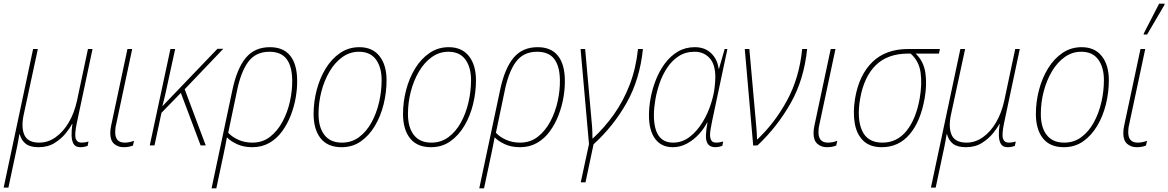

<svg xmlns="http://www.w3.org/2000/svg" viewBox="-46 -795 6389 1050"><path d="M-26 231 135 -527H161L83 -165Q69 -96 88 -55.5Q107 -15 169 -15Q216 -15 257.5 -44Q299 -73 329.5 -124.5Q360 -176 375 -244L435 -527H460L374 -122Q361 -60 368 -37.5Q375 -15 400 -15Q420 -15 438 -21L433 3Q425 6 415 8Q405 10 393 10Q367 10 356.5 -8Q346 -26 345.5 -55Q345 -84 350 -117H348Q337 -95 313 -65.5Q289 -36 252.5 -13Q216 10 165 10Q119 10 95 -8.5Q71 -27 62 -61H60Q57 -43 54 -26.5Q51 -10 48 5L0 231Z M630 10Q599 10 578 -8.5Q557 -27 557 -67Q557 -86 562 -109L651 -527H677L589 -114Q586 -102 585 -91.5Q584 -81 584 -72Q584 -15 636 -15Q648 -15 661 -17.5Q674 -20 687 -25L681 1Q671 5 658.5 7.5Q646 10 630 10Z M773 0 886 -527H912L879 -376Q870 -333 861 -292.5Q852 -252 842 -215H843L1143 -528H1175L964 -307L1079 0H1051L943 -287L837 -178L799 0Z M1225 -303Q1250 -421 1298.5 -479Q1347 -537 1430 -537Q1503 -537 1540.5 -491Q1578 -445 1579 -357Q1580 -313 1571.5 -263Q1563 -213 1544.5 -165Q1526 -117 1497 -77Q1468 -37 1427 -13.5Q1386 10 1334 10Q1286 10 1250.5 -6.5Q1215 -23 1195 -44Q1190 -19 1186 3Q1182 25 1177 47L1137 235H1111ZM1334 -15Q1390 -15 1431 -47Q1472 -79 1499.5 -130.5Q1527 -182 1540 -242Q1553 -302 1552 -357Q1551 -433 1521 -472.5Q1491 -512 1427 -512Q1352 -512 1311 -456Q1270 -400 1249 -293L1202 -69Q1223 -46 1257.5 -30.5Q1292 -15 1334 -15Z M1822 10Q1746 10 1707.5 -38.5Q1669 -87 1669 -172Q1669 -238 1686 -303Q1703 -368 1735.5 -421Q1768 -474 1814.5 -505.5Q1861 -537 1919 -537Q1991 -537 2029.5 -488Q2068 -439 2068 -356Q2068 -290 2052 -225Q2036 -160 2004.5 -107Q1973 -54 1927.5 -22Q1882 10 1822 10ZM1824 -15Q1877 -15 1917.5 -45Q1958 -75 1985.5 -125Q2013 -175 2027 -235.5Q2041 -296 2041 -357Q2041 -427 2010 -469.5Q1979 -512 1917 -512Q1867 -512 1826 -482.5Q1785 -453 1756 -403.5Q1727 -354 1711.5 -294Q1696 -234 1696 -172Q1696 -98 1728.5 -56.5Q1761 -15 1824 -15Z M2311 10Q2235 10 2196.5 -38.5Q2158 -87 2158 -172Q2158 -238 2175 -303Q2192 -368 2224.5 -421Q2257 -474 2303.5 -505.5Q2350 -537 2408 -537Q2480 -537 2518.5 -488Q2557 -439 2557 -356Q2557 -290 2541 -225Q2525 -160 2493.5 -107Q2462 -54 2416.5 -22Q2371 10 2311 10ZM2313 -15Q2366 -15 2406.5 -45Q2447 -75 2474.5 -125Q2502 -175 2516 -235.5Q2530 -296 2530 -357Q2530 -427 2499 -469.5Q2468 -512 2406 -512Q2356 -512 2315 -482.5Q2274 -453 2245 -403.5Q2216 -354 2200.5 -294Q2185 -234 2185 -172Q2185 -98 2217.5 -56.5Q2250 -15 2313 -15Z M2689 -303Q2714 -421 2762.5 -479Q2811 -537 2894 -537Q2967 -537 3004.5 -491Q3042 -445 3043 -357Q3044 -313 3035.5 -263Q3027 -213 3008.5 -165Q2990 -117 2961 -77Q2932 -37 2891 -13.5Q2850 10 2798 10Q2750 10 2714.5 -6.5Q2679 -23 2659 -44Q2654 -19 2650 3Q2646 25 2641 47L2601 235H2575ZM2798 -15Q2854 -15 2895 -47Q2936 -79 2963.5 -130.5Q2991 -182 3004 -242Q3017 -302 3016 -357Q3015 -433 2985 -472.5Q2955 -512 2891 -512Q2816 -512 2775 -456Q2734 -400 2713 -293L2666 -69Q2687 -46 2721.5 -30.5Q2756 -15 2798 -15Z M3130 202 3175 -7 3129 -527H3154L3192 -102Q3193 -87 3193.5 -69.5Q3194 -52 3194 -38H3196Q3259 -96 3311 -169Q3363 -242 3397.5 -331.5Q3432 -421 3443 -527H3470Q3453 -360 3380.5 -232Q3308 -104 3200 -6L3156 202Z M3633 10Q3571 10 3537 -35.5Q3503 -81 3503 -165Q3503 -210 3512.5 -260.5Q3522 -311 3541.5 -360Q3561 -409 3591 -449Q3621 -489 3661.5 -513Q3702 -537 3754 -537Q3809 -537 3843.5 -503.5Q3878 -470 3884 -419H3886L3917 -527H3932L3849 -136Q3845 -114 3841 -93.5Q3837 -73 3837 -58Q3837 -38 3844.5 -26.5Q3852 -15 3872 -15Q3879 -15 3889 -16.5Q3899 -18 3909 -21L3904 3Q3883 10 3867 10Q3837 10 3825 -8Q3813 -26 3814.5 -56.5Q3816 -87 3823 -125H3821Q3805 -93 3777 -62Q3749 -31 3712 -10.5Q3675 10 3633 10ZM3635 -15Q3684 -15 3724.5 -45.5Q3765 -76 3796 -126.5Q3827 -177 3845 -237Q3858 -280 3862 -316.5Q3866 -353 3866 -373Q3866 -444 3834 -478Q3802 -512 3753 -512Q3703 -512 3666 -488Q3629 -464 3603 -425Q3577 -386 3561 -339.5Q3545 -293 3537.5 -247.5Q3530 -202 3530 -166Q3530 -15 3635 -15Z M4073 1 4027 -527H4052L4090 -102Q4091 -87 4092.5 -67.5Q4094 -48 4094 -33H4096Q4190 -121 4257.5 -244.5Q4325 -368 4341 -527H4368Q4351 -360 4278 -231Q4205 -102 4097 0Z M4476 10Q4445 10 4424 -8.5Q4403 -27 4403 -67Q4403 -86 4408 -109L4497 -527H4523L4435 -114Q4432 -102 4431 -91.5Q4430 -81 4430 -72Q4430 -15 4482 -15Q4494 -15 4507 -17.5Q4520 -20 4533 -25L4527 1Q4517 5 4504.5 7.5Q4492 10 4476 10Z M4776 10Q4712 10 4675.5 -25Q4639 -60 4628.5 -120Q4618 -180 4630 -256Q4652 -385 4725 -456Q4798 -527 4921 -527H5094L5089 -502H4961Q5005 -461 5014.5 -397.5Q5024 -334 5011 -259Q4989 -132 4929 -61Q4869 10 4776 10ZM4780 -15Q4860 -15 4912 -80Q4964 -145 4984 -259Q4997 -335 4988.5 -398Q4980 -461 4934 -502H4922Q4808 -502 4743.5 -438.5Q4679 -375 4658 -256Q4639 -146 4668.5 -80.5Q4698 -15 4780 -15Z M5045 231 5206 -527H5232L5154 -165Q5140 -96 5159 -55.5Q5178 -15 5240 -15Q5287 -15 5328.5 -44Q5370 -73 5400.5 -124.5Q5431 -176 5446 -244L5506 -527H5531L5445 -122Q5432 -60 5439 -37.5Q5446 -15 5471 -15Q5491 -15 5509 -21L5504 3Q5496 6 5486 8Q5476 10 5464 10Q5438 10 5427.5 -8Q5417 -26 5416.5 -55Q5416 -84 5421 -117H5419Q5408 -95 5384 -65.5Q5360 -36 5323.5 -13Q5287 10 5236 10Q5190 10 5166 -8.5Q5142 -27 5133 -61H5131Q5128 -43 5125 -26.5Q5122 -10 5119 5L5071 231Z M5772 10Q5696 10 5657.5 -38.5Q5619 -87 5619 -172Q5619 -238 5636 -303Q5653 -368 5685.5 -421Q5718 -474 5764.5 -505.5Q5811 -537 5869 -537Q5941 -537 5979.5 -488Q6018 -439 6018 -356Q6018 -290 6002 -225Q5986 -160 5954.5 -107Q5923 -54 5877.5 -22Q5832 10 5772 10ZM5774 -15Q5827 -15 5867.5 -45Q5908 -75 5935.5 -125Q5963 -175 5977 -235.5Q5991 -296 5991 -357Q5991 -427 5960 -469.5Q5929 -512 5867 -512Q5817 -512 5776 -482.5Q5735 -453 5706 -403.5Q5677 -354 5661.5 -294Q5646 -234 5646 -172Q5646 -98 5678.5 -56.5Q5711 -15 5774 -15Z M6170 10Q6139 10 6118 -8.5Q6097 -27 6097 -67Q6097 -86 6102 -109L6191 -527H6217L6129 -114Q6126 -102 6125 -91.5Q6124 -81 6124 -72Q6124 -15 6176 -15Q6188 -15 6201 -17.5Q6214 -20 6227 -25L6221 1Q6211 5 6198.5 7.5Q6186 10 6170 10ZM6208 -606 6210 -614 6293 -775H6323L6322 -768L6227 -606Z"/></svg>

Font: Noto Sans SemiCondensed Thin
Style: Italic
Weight: 100
Width: 4
Italic angle: -12°
Designer: Monotype Design Team
Foundry: Monotype Imaging Inc.
Version: Version 2.013; ttfautohint (v1.8.4.7-5d5b)